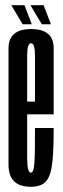

<svg xmlns="http://www.w3.org/2000/svg" viewBox="-20 -718 243 742"><path d="M99.4 3.8Q12.9 3.8 12.9 -80.9Q12.9 -165.5 12.9 -299.9Q12.9 -455.8 12.9 -530.8Q12.9 -605.7 100.1 -605.7Q187.4 -605.7 187.4 -532.3Q187.4 -458.9 187.4 -301.8Q187.4 -288.5 187.4 -276.1H77.2V-325.3H121.5L115.2 -316.6Q115.2 -456.4 115.2 -503.6Q115.2 -550.8 100.1 -550.8Q85 -550.8 85 -503.6Q85 -456.4 85 -302.4Q85 -165.6 85 -108.2Q85 -50.8 99.4 -50.8ZM99.4 -50.8Q105.2 -50.8 108.4 -60.2Q111.7 -69.7 113.1 -90.2Q114.4 -110.6 114.8 -143.7Q115.2 -176.8 115.2 -223.4H187.4Q187.4 -171.7 185.7 -133.6Q183.9 -95.4 179.1 -69Q174.2 -42.5 164.7 -26.5Q155.1 -10.6 139.1 -3.4Q123.1 3.8 99.4 3.8L95.1 -21.1ZM141.6 -624.2 97.7 -697.9H148.6L176.8 -624.2ZM67.6 -624.2 23.7 -697.9H74.6L102.8 -624.2Z"/></svg>

Font: Anybody UltraCondensed Thin
Style: Regular
Weight: 100
Width: 1
Designer: Tyler Finck
Foundry: Etcetera Type Company
Version: Version 1.110